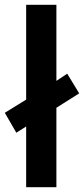

<svg xmlns="http://www.w3.org/2000/svg" viewBox="-31 -780 350 800"><path d="M78 0H204V-331L299 -391L249 -473L204 -443V-760H78V-365L-11 -310L37 -227L78 -253Z"/></svg>

Font: Noto Sans Vithkuqi SemiBold
Style: Regular
Weight: 600
Version: Version 1.001